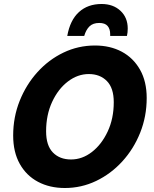

<svg xmlns="http://www.w3.org/2000/svg" viewBox="-20 -930 774 962"><path d="M46 -251Q46 -343 78.5 -424.5Q111 -506 167.5 -568.5Q224 -631 298 -666.5Q372 -702 456 -702Q532 -702 590 -671Q648 -640 681.5 -581Q715 -522 715 -439Q715 -347 682.5 -265.5Q650 -184 593 -121.5Q536 -59 462 -23.5Q388 12 305 12Q229 12 170.5 -19Q112 -50 79 -109Q46 -168 46 -251ZM211 -272Q211 -201 245 -166Q279 -131 336 -131Q392 -131 440.5 -168.5Q489 -206 519.5 -271Q550 -336 550 -418Q550 -489 515.5 -524Q481 -559 425 -559Q369 -559 320 -521.5Q271 -484 241 -419Q211 -354 211 -272ZM620 -787Q620 -767 616 -750H532V-759Q532 -785 519 -800Q506 -815 477 -815Q446 -815 428.5 -798Q411 -781 402 -750H317Q331 -829 375.5 -869.5Q420 -910 489 -910Q547 -910 583.5 -876Q620 -842 620 -787Z"/></svg>

Font: Radio Canada
Style: Bold Italic
Weight: 700
Italic angle: -12°
Designer: Charles Daoud, Etienne Aubert Bonn, Alexandre Saumier Demers, Jacques Le Bailly
Foundry: Radio-Canada
Version: Version 2.104; ttfautohint (v1.8.4.7-5d5b);gftools[0.9.28.de